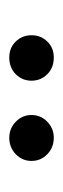

<svg xmlns="http://www.w3.org/2000/svg" viewBox="119 -813 136 414"><g transform="rotate(90 187.0 -606.0)"><path d="M154 -606Q154 -586 140 -572Q126 -558 104 -558Q83 -558 69.5 -572Q56 -586 56 -606Q56 -626 69.5 -640Q83 -654 104 -654Q126 -654 140 -640Q154 -626 154 -606ZM327 -606Q327 -586 312.5 -572Q298 -558 277 -558Q257 -558 242.5 -572Q228 -586 228 -606Q228 -626 242.5 -640Q257 -654 277 -654Q298 -654 312.5 -640Q327 -626 327 -606Z"/></g></svg>

Font: Baloo Da 2
Style: Regular
Weight: 400
Designer: Noopur Datye, Sulekha Rajkumar and Ek Type
Foundry: Ek Type
Version: Version 1.640;hotconv 1.0.111;makeotfexe 2.5.65597; ttfautoh